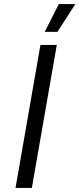

<svg xmlns="http://www.w3.org/2000/svg" viewBox="-20 -920 389 940"><path d="M178 -700H258L136 0H56ZM261 -764H199L268 -900H349Z"/></svg>

Font: Fixel Italic Variable Display Thin
Style: Italic
Weight: 100
Italic angle: -10°
Designer: AlfaBravo + MacPaw
Foundry: Kyrylo Tkachov, Marchela Mozhyna, Serhii Makarenko, Maria Weinstein, Zakhar Kryvoshyya
Version: Version 1.210;Glyphs 3.2 (3217)